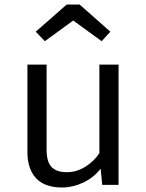

<svg xmlns="http://www.w3.org/2000/svg" viewBox="-20 -830 655 862"><path d="M189.2 -540V-157.4Q189.2 -104.1 211.3 -80.5Q233.3 -56.9 280 -56.9Q324.6 -56.9 364.4 -82.3Q404.1 -107.7 426.2 -142.6V-540H512.3V0H439L431.8 -72.8Q400 -31.8 353.1 -10Q306.2 11.8 259 11.8Q180.5 11.8 141.8 -30Q103.1 -71.8 103.1 -147.2V-540ZM181.5 -645.1 140.5 -687.7 279.5 -809.7H337.4L475.4 -687.7L436.4 -645.1L308.7 -737.9Z"/></svg>

Font: FiraCode Nerd Font Mono
Style: Regular
Weight: 400
Monospace: yes
Designer: Carrois Corporate, Edenspiekermann AG, Nikita Prokopov
Foundry: Carrois Corporate, Edenspiekermann AG, Nikita Prokopov
Version: Version 6.002;Nerd Fonts 3.4.0